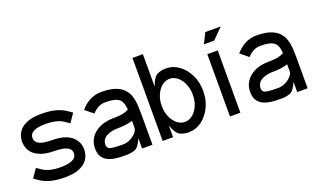

<svg xmlns="http://www.w3.org/2000/svg" viewBox="-75 -1104 2498 1516"><g transform="rotate(-20 1173.5 -346.0)"><path d="M260.7 -305.2Q335.4 -305.2 379.6 -287.8Q423.8 -270.5 445.8 -244.9Q467.8 -219.2 474.6 -193.1Q481.4 -167 481.4 -149.4Q481.4 -131.8 474.6 -105.7Q467.8 -79.6 445.8 -54Q423.8 -28.3 379.6 -11Q335.4 6.3 260.7 6.3Q133.3 6.3 59.1 -45.9L22.9 -70.3L72.3 -142.6L108.4 -118.2Q161.1 -80.6 260.7 -80.6Q291 -80.6 322 -85.9Q353 -91.3 373.5 -106.2Q394 -121.1 394 -149.4Q394 -177.7 373.5 -192.4Q353 -207 322 -212.4Q291 -217.8 260.7 -217.8Q186 -217.8 141.8 -235.4Q97.7 -252.9 75.7 -278.3Q53.7 -303.7 46.9 -329.8Q40 -356 40 -373.5Q40 -391.1 46.9 -417.5Q53.7 -443.8 75.7 -469.2Q97.7 -494.6 141.8 -512Q186 -529.3 260.7 -529.3Q388.2 -529.3 462.4 -477.1L498.5 -452.6L449.2 -380.4L413.1 -404.8Q360.8 -442.4 260.7 -442.4Q127.9 -442.4 127.4 -373.5Q127.4 -305.7 260.7 -305.2Z M781.7 -81.1Q815.4 -81.1 845.2 -96.4Q875 -111.8 893.6 -132.8Q912.1 -153.8 912.6 -171.9V-232.9Q860.8 -215.3 781.7 -215.3Q763.2 -215.3 740.7 -211.2Q718.3 -207 697.8 -197.3Q677.2 -187.5 664.1 -170.4Q650.9 -153.3 650.9 -127Q650.9 -108.9 659.9 -98.9Q668.9 -88.9 697 -85Q725.1 -81.1 781.7 -81.1ZM1000 0.5H912.6V-85Q883.8 -16.6 850.1 -5.1Q816.4 6.3 781.7 6.3Q755.9 6.3 726.1 5.1Q696.3 3.9 667.5 -2.2Q638.7 -8.3 615.2 -22.5Q591.8 -36.6 577.6 -61.8Q563.5 -86.9 563.5 -127Q563.5 -204.6 624.3 -253.4Q685.1 -302.2 781.7 -302.2Q835.4 -302.2 865.7 -309.6Q896 -316.9 911.6 -327.1Q909.7 -366.7 897.5 -392.3Q885.3 -418 854 -430.2Q822.8 -442.4 762.2 -442.4Q716.3 -442.4 676.8 -410.6Q664.6 -400.4 654.3 -387.7L586.4 -442.4Q602.1 -461.9 621.1 -477.5Q685.1 -529.8 762.2 -529.8Q833.5 -529.8 878.4 -513.7Q923.3 -497.6 948.5 -470Q973.6 -442.4 984.6 -407.7Q995.6 -373 997.8 -335.2Q1000 -297.4 1000 -261.7Z M1303.7 -81.1Q1339.8 -81.1 1369.6 -105.5Q1399.4 -129.9 1417 -170.9Q1434.6 -211.9 1434.6 -261.7Q1434.6 -311.5 1417 -352.8Q1399.4 -394 1369.6 -418.5Q1339.8 -442.9 1303.7 -442.9Q1268.1 -442.9 1238.3 -418.5Q1208.5 -394 1190.9 -352.8Q1173.3 -311.5 1173.3 -261.7Q1173.3 -211.9 1190.9 -170.9Q1208.5 -129.9 1238.3 -105.5Q1268.1 -81.1 1303.7 -81.1ZM1303.7 -529.8Q1364.3 -529.8 1413.6 -493.7Q1462.9 -457.5 1492.4 -396.7Q1522 -335.9 1522 -261.7Q1522 -188 1492.4 -127Q1462.9 -65.9 1413.6 -29.8Q1364.3 6.3 1303.7 6.3Q1267.1 6.3 1233.9 -8.1Q1200.7 -22.5 1173.3 -96.7V0H1085.9V-697.8H1173.3V-426.8Q1200.7 -501.5 1233.9 -515.6Q1267.1 -529.8 1303.7 -529.8Z M1651.4 0V-523.4H1738.8V0ZM1652.8 -605.5 1695.8 -692.9H1825.7L1738.8 -605.5Z M2085.4 -81.1Q2119.1 -81.1 2148.9 -96.4Q2178.7 -111.8 2197.3 -132.8Q2215.8 -153.8 2216.3 -171.9V-232.9Q2164.6 -215.3 2085.4 -215.3Q2066.9 -215.3 2044.4 -211.2Q2022 -207 2001.5 -197.3Q1981 -187.5 1967.8 -170.4Q1954.6 -153.3 1954.6 -127Q1954.6 -108.9 1963.6 -98.9Q1972.7 -88.9 2000.7 -85Q2028.8 -81.1 2085.4 -81.1ZM2303.7 0.5H2216.3V-85Q2187.5 -16.6 2153.8 -5.1Q2120.1 6.3 2085.4 6.3Q2059.6 6.3 2029.8 5.1Q2000 3.9 1971.2 -2.2Q1942.4 -8.3 1918.9 -22.5Q1895.5 -36.6 1881.3 -61.8Q1867.2 -86.9 1867.2 -127Q1867.2 -204.6 1928 -253.4Q1988.8 -302.2 2085.4 -302.2Q2139.2 -302.2 2169.4 -309.6Q2199.7 -316.9 2215.3 -327.1Q2213.4 -366.7 2201.2 -392.3Q2189 -418 2157.7 -430.2Q2126.5 -442.4 2065.9 -442.4Q2020 -442.4 1980.5 -410.6Q1968.3 -400.4 1958 -387.7L1890.1 -442.4Q1905.8 -461.9 1924.8 -477.5Q1988.8 -529.8 2065.9 -529.8Q2137.2 -529.8 2182.1 -513.7Q2227.1 -497.6 2252.2 -470Q2277.3 -442.4 2288.3 -407.7Q2299.3 -373 2301.5 -335.2Q2303.7 -297.4 2303.7 -261.7Z"/></g></svg>

Font: Qaz
Style: Regular
Weight: 400
Designer: GGBotNet
Foundry: f0n7
Version: 0.70